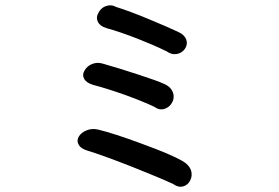

<svg xmlns="http://www.w3.org/2000/svg" viewBox="-20 -740 1040 715"><path d="M343.8 -257.8Q321.3 -262.7 300.8 -253.9Q282.2 -246.1 273.4 -231.4Q264.6 -215.8 272.5 -202.1Q280.3 -186.5 306.6 -178.7Q353.5 -165 468.8 -120.1Q577.1 -77.1 625 -54.7Q643.6 -41 662.1 -45.9Q679.7 -50.8 688.5 -68.4Q697.3 -85.9 691.4 -105.5Q683.6 -127 659.2 -140.6Q617.2 -165 509.8 -204.1Q402.3 -244.1 343.8 -257.8ZM413.1 -713.9Q393.6 -724.6 373 -716.8Q355.5 -710 346.7 -692.4Q336.9 -675.8 343.8 -660.2Q351.6 -642.6 377.9 -634.8Q421.9 -623 490.2 -596.7Q554.7 -571.3 600.6 -548.8Q619.1 -535.2 639.6 -539.1Q658.2 -543 668.9 -558.6Q679.7 -575.2 673.8 -591.8Q667 -611.3 641.6 -622.1Q599.6 -641.6 543 -665Q463.9 -698.2 413.1 -713.9ZM363.3 -502.9Q341.8 -509.8 321.3 -501Q303.7 -493.2 294.9 -477.5Q285.2 -461.9 293 -447.3Q300.8 -431.6 327.1 -423.8Q376 -411.1 442.4 -387.7Q512.7 -362.3 555.7 -341.8Q574.2 -328.1 593.8 -335Q611.3 -340.8 621.1 -358.4Q630.9 -377 624 -395.5Q616.2 -417 590.8 -427.7Q565.4 -439.5 493.2 -462.9Q421.9 -486.3 363.3 -502.9Z"/></svg>

Font: GungsuhChe
Style: Regular
Weight: 400
Monospace: yes
Version: Version 2.21